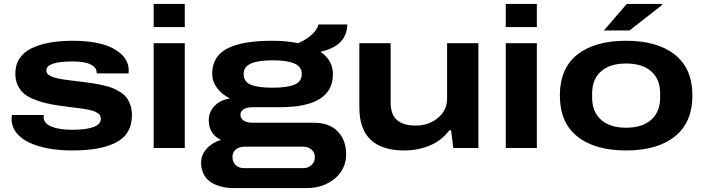

<svg xmlns="http://www.w3.org/2000/svg" viewBox="-20 -744 3547 965"><path d="M339.8 12.2Q279.3 12.2 226.1 2.7Q172.9 -6.8 130.1 -25.9Q87.4 -44.9 62.7 -76.4Q38.1 -107.9 38.1 -148.9Q38.1 -154.3 40 -166H200.2Q200.2 -164.6 199.7 -160.9Q199.2 -157.2 199.2 -155.8Q199.7 -123 239.5 -107.4Q279.3 -91.8 340.8 -91.8Q486.8 -91.8 486.8 -147Q486.8 -154.8 483.9 -161.4Q481 -168 474.6 -172.9Q468.3 -177.7 460.7 -181.6Q453.1 -185.5 440.9 -188.7Q428.7 -191.9 417.2 -194.1Q405.8 -196.3 388.4 -198.7Q371.1 -201.2 356.2 -202.9Q341.3 -204.6 319.3 -207.5Q297.4 -210.4 279.8 -212.9Q238.8 -218.8 208.3 -226.1Q177.7 -233.4 147.9 -245.8Q118.2 -258.3 99.1 -274.9Q80.1 -291.5 68.6 -316.7Q57.1 -341.8 57.1 -374Q57.1 -418 78.1 -450Q99.1 -481.9 138.4 -501.2Q177.7 -520.5 230 -529.8Q282.2 -539.1 349.1 -539.1Q427.2 -539.1 488.8 -523.2Q550.3 -507.3 588.4 -472.9Q626.5 -438.5 627 -390.1Q627 -378.9 626 -375H465.8V-379.9Q465.8 -398.9 448.7 -411.9Q431.6 -424.8 405.8 -429.9Q379.9 -435.1 347.2 -435.1Q212.9 -435.1 212.9 -390.1Q212.9 -383.3 215.6 -377.7Q218.3 -372.1 224.6 -367.7Q231 -363.3 237.8 -359.9Q244.6 -356.4 256.3 -353.5Q268.1 -350.6 277.8 -348.4Q287.6 -346.2 303.5 -344Q319.3 -341.8 330.6 -340.3Q341.8 -338.9 360.6 -336.7Q379.4 -334.5 391.1 -333Q425.3 -328.6 447.8 -325.2Q470.2 -321.8 499.3 -315.2Q528.3 -308.6 546.9 -300.8Q565.4 -293 585.4 -280.5Q605.5 -268.1 616.9 -252.4Q628.4 -236.8 635.7 -214.8Q643.1 -192.9 643.1 -166Q643.1 -116.7 622.3 -81.8Q601.6 -46.9 560.8 -26.6Q520 -6.3 466.1 2.9Q412.1 12.2 339.8 12.2Z M752.4 -607.9V-724.1H908.7V-607.9ZM752.4 0V-526.9H908.7V0Z M1154.3 201.2Q1120.6 201.2 1091.8 193.8Q1063 186.5 1040 171.9Q1017.1 157.2 1003.9 131.8Q990.7 106.4 990.7 73.2Q990.7 35.2 1017.6 4.6Q1044.4 -25.9 1090.3 -41Q1029.3 -70.8 1029.3 -139.2Q1029.3 -181.2 1058.1 -211.4Q1086.9 -241.7 1135.7 -249Q1094.2 -270 1070.3 -302.7Q1046.4 -335.4 1046.4 -372.1Q1046.4 -418 1066.4 -450.4Q1086.4 -482.9 1126.5 -502.2Q1166.5 -521.5 1221.4 -530.3Q1276.4 -539.1 1350.6 -539.1Q1418.9 -539.1 1478.5 -526.9Q1523.9 -546.9 1549.8 -572.5Q1575.7 -598.1 1580.6 -621.1H1725.6Q1722.7 -512.2 1590.3 -483.9Q1653.3 -441.4 1653.3 -371.1Q1653.3 -205.1 1386.7 -205.1H1250.5Q1220.2 -205.1 1204.3 -194.8Q1188.5 -184.6 1188.5 -167Q1188.5 -148.9 1204.6 -137.9Q1220.7 -127 1254.4 -127H1558.6Q1635.3 -127 1677.5 -83.3Q1719.7 -39.6 1719.7 30.8Q1719.7 106 1662.4 153.6Q1605 201.2 1522.5 201.2ZM1350.6 -303.2Q1422.9 -303.2 1459.7 -318.6Q1496.6 -334 1496.6 -372.1Q1496.6 -409.2 1459.2 -425Q1421.9 -440.9 1350.6 -440.9Q1279.3 -440.9 1241.9 -425Q1204.6 -409.2 1204.6 -372.1Q1204.6 -333 1241 -318.1Q1277.3 -303.2 1350.6 -303.2ZM1205.6 101.1H1504.4Q1528.3 101.1 1545.4 85.9Q1562.5 70.8 1562.5 45.9Q1562.5 22 1545.4 7.6Q1528.3 -6.8 1504.4 -6.8H1209.5Q1183.1 -6.8 1165.8 6.8Q1148.4 20.5 1148.4 44.9Q1148.4 70.3 1164.8 85.7Q1181.2 101.1 1205.6 101.1Z M2012.2 12.2Q1786.1 12.2 1786.1 -204.1V-526.9H1943.4V-229Q1943.4 -168 1975.6 -140.4Q2007.8 -112.8 2069.3 -112.8Q2134.3 -112.8 2180.7 -151.1Q2227.1 -189.5 2227.1 -249V-526.9H2384.3V0H2258.3L2247.1 -88.9H2238.3Q2198.2 -36.1 2138.7 -12Q2079.1 12.2 2012.2 12.2Z M2522 -607.9V-724.1H2678.2V-607.9ZM2522 0V-526.9H2678.2V0Z M3015.1 -590.8 3129.9 -724.1H3308.1V-719.2L3144 -590.8ZM3127 12.2Q2969.2 12.2 2881.6 -58.1Q2793.9 -128.4 2793.9 -264.2Q2793.9 -399.9 2881.6 -469.5Q2969.2 -539.1 3127 -539.1Q3284.2 -539.1 3372.1 -469.2Q3460 -399.4 3460 -264.2Q3460 -128.4 3371.8 -58.1Q3283.7 12.2 3127 12.2ZM3297.9 -253.9V-273.9Q3297.9 -345.7 3253.2 -385.3Q3208.5 -424.8 3127 -424.8Q3045.4 -424.8 3000.7 -385.3Q2956.1 -345.7 2956.1 -273.9V-253.9Q2956.1 -182.1 3000.7 -142.1Q3045.4 -102.1 3127 -102.1Q3208.5 -102.1 3253.2 -142.1Q3297.9 -182.1 3297.9 -253.9Z"/></svg>

Font: Archivo Expanded
Style: Bold
Weight: 700
Width: 7
Designer: Hector Gatti
Foundry: Omnibus-Type
Version: Version 2.001